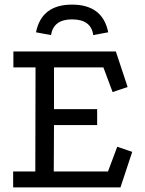

<svg xmlns="http://www.w3.org/2000/svg" viewBox="-20 -812 627 832"><path d="M292 -792Q425 -792 449 -672L384 -660Q375 -728 292 -728Q212 -728 201 -660L136 -672Q160 -792 292 -792ZM38 -589H482L533 -435L468 -413L428 -520H214V-339H401V-270H214L213 -69H448L488 -176L553 -154L502 0H37V-69H133L134 -520H38Z"/></svg>

Font: Podkova
Style: Regular
Weight: 400
Designer: Ilya Yudin
Foundry: Cyreal (www.cyreal.org)
Version: Version 2.103